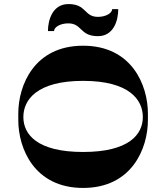

<svg xmlns="http://www.w3.org/2000/svg" viewBox="-20 -925 808 945"><path d="M216 -772H246C246 -791 276 -810 316 -810C385 -810 372 -747 462 -747C540 -747 562 -825 562 -880H532C532 -861 502 -842 462 -842C393 -842 407 -905 317 -905C239 -905 216 -827 216 -772ZM708 -366C708 -506 629 -700 389 -700C149 -700 70 -506 70 -366V-334C70 -194 149 0 389 0C629 0 708 -194 708 -334ZM389 -177C162 -177 95 -264 95 -349C95 -434 162 -527 389 -527C616 -527 683 -434 683 -349C683 -264 616 -177 389 -177Z"/></svg>

Font: Space Cowgirl Black
Style: Regular
Weight: 900
Designer: Valery Marier
Foundry: Valery Marier
Version: Version 1.000;hotconv 1.0.109;makeotfexe 2.5.65596